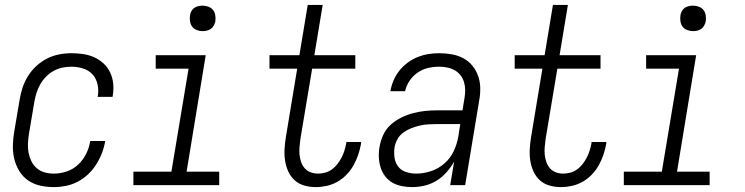

<svg xmlns="http://www.w3.org/2000/svg" viewBox="-20 -755 3040 783"><path d="M200 8Q171 8 144 2Q117 -4 95 -19Q73 -34 59 -57Q45 -80 38.5 -106Q32 -132 32.5 -160.5Q33 -189 38 -218L60 -348Q64 -373 72 -397.5Q80 -422 94 -444.5Q108 -467 128 -485.5Q148 -504 171.5 -516Q195 -528 220.5 -533Q246 -538 271 -538Q295 -538 319 -534.5Q343 -531 364 -521.5Q385 -512 402 -496.5Q419 -481 429 -460Q439 -439 441.5 -415Q444 -391 440 -366Q440 -365 439.5 -363.5Q439 -362 439 -360H378Q378 -361 378.5 -362Q379 -363 379 -364Q383 -388 377.5 -412Q372 -436 356.5 -452.5Q341 -469 318 -476Q295 -483 271 -483Q252 -483 233.5 -479Q215 -475 198 -465.5Q181 -456 167 -441.5Q153 -427 143.5 -410Q134 -393 128.5 -375Q123 -357 120 -339L98 -209Q95 -189 94 -169.5Q93 -150 96.5 -132Q100 -114 108 -97.5Q116 -81 130 -69Q144 -57 162 -52Q180 -47 200 -47Q226 -47 252.5 -56Q279 -65 299.5 -84.5Q320 -104 332 -129Q344 -154 348 -180H409Q405 -155 396 -131.5Q387 -108 373 -85.5Q359 -63 339.5 -44.5Q320 -26 297 -14Q274 -2 249 3Q224 8 200 8Z M524 0V-55H679L749 -475H615V-530H819L741 -55H874V0ZM806 -628Q794 -628 782.5 -632.5Q771 -637 764 -646Q757 -655 755 -667.5Q753 -680 755 -693Q756 -701 760.5 -709.5Q765 -718 772.5 -723Q780 -728 789 -730Q798 -732 806 -732Q819 -732 830.5 -727.5Q842 -723 849 -714Q856 -705 858 -692.5Q860 -680 858 -667Q856 -659 851.5 -650.5Q847 -642 839.5 -637Q832 -632 823.5 -630Q815 -628 806 -628Z M1268 8Q1243 8 1220.5 1.5Q1198 -5 1181.5 -20Q1165 -35 1155.5 -56Q1146 -77 1142.5 -100.5Q1139 -124 1140.5 -148.5Q1142 -173 1146 -197L1192 -475H1079V-530H1201L1235 -735H1296L1262 -530H1429V-475H1253L1205 -188Q1203 -172 1201.5 -156Q1200 -140 1201.5 -124.5Q1203 -109 1208 -94.5Q1213 -80 1222.5 -69Q1232 -58 1246.5 -52.5Q1261 -47 1277 -47Q1291 -47 1306 -51Q1321 -55 1334 -64.5Q1347 -74 1356.5 -86.5Q1366 -99 1373 -112.5Q1380 -126 1384.5 -140.5Q1389 -155 1392 -170Q1392 -171 1392 -173Q1392 -175 1393 -176H1453Q1453 -174 1452.5 -171.5Q1452 -169 1452 -167Q1448 -145 1440.5 -123Q1433 -101 1421.5 -80.5Q1410 -60 1393 -42.5Q1376 -25 1355.5 -13.5Q1335 -2 1312.5 3Q1290 8 1268 8Z M1661 8Q1640 8 1619 4Q1598 0 1580.5 -10Q1563 -20 1550.5 -36.5Q1538 -53 1532 -72.5Q1526 -92 1525 -113.5Q1524 -135 1528 -157Q1532 -181 1543 -205Q1554 -229 1573.5 -246.5Q1593 -264 1616.5 -275.5Q1640 -287 1664.5 -293.5Q1689 -300 1713.5 -302.5Q1738 -305 1762 -305H1866L1874 -353Q1877 -370 1877 -387Q1877 -404 1872.5 -419.5Q1868 -435 1858.5 -447.5Q1849 -460 1835 -468Q1821 -476 1804.5 -479.5Q1788 -483 1771 -483Q1749 -483 1726.5 -478Q1704 -473 1684 -459.5Q1664 -446 1650.5 -426Q1637 -406 1632 -383H1572Q1576 -406 1585 -427Q1594 -448 1608.5 -466.5Q1623 -485 1642.5 -499.5Q1662 -514 1683.5 -522.5Q1705 -531 1727 -534.5Q1749 -538 1771 -538Q1797 -538 1822.5 -533.5Q1848 -529 1869.5 -517.5Q1891 -506 1906.5 -487Q1922 -468 1930 -445Q1938 -422 1938.5 -396Q1939 -370 1934 -344L1877 0H1816L1832 -96Q1819 -73 1801 -52.5Q1783 -32 1760 -18Q1737 -4 1711.5 2Q1686 8 1661 8ZM1677 -47Q1707 -47 1737.5 -57Q1768 -67 1792.5 -88.5Q1817 -110 1830.5 -139Q1844 -168 1849 -198L1857 -249H1762Q1745 -249 1727.5 -248Q1710 -247 1692.5 -243Q1675 -239 1658 -232.5Q1641 -226 1625.5 -215Q1610 -204 1601 -187.5Q1592 -171 1589 -154Q1586 -133 1589 -112Q1592 -91 1604 -75.5Q1616 -60 1636 -53.5Q1656 -47 1677 -47Z M2268 8Q2243 8 2220.5 1.5Q2198 -5 2181.5 -20Q2165 -35 2155.5 -56Q2146 -77 2142.5 -100.5Q2139 -124 2140.5 -148.5Q2142 -173 2146 -197L2192 -475H2079V-530H2201L2235 -735H2296L2262 -530H2429V-475H2253L2205 -188Q2203 -172 2201.5 -156Q2200 -140 2201.5 -124.5Q2203 -109 2208 -94.5Q2213 -80 2222.5 -69Q2232 -58 2246.5 -52.5Q2261 -47 2277 -47Q2291 -47 2306 -51Q2321 -55 2334 -64.5Q2347 -74 2356.5 -86.5Q2366 -99 2373 -112.5Q2380 -126 2384.5 -140.5Q2389 -155 2392 -170Q2392 -171 2392 -173Q2392 -175 2393 -176H2453Q2453 -174 2452.5 -171.5Q2452 -169 2452 -167Q2448 -145 2440.5 -123Q2433 -101 2421.5 -80.5Q2410 -60 2393 -42.5Q2376 -25 2355.5 -13.5Q2335 -2 2312.5 3Q2290 8 2268 8Z M2524 0V-55H2679L2749 -475H2615V-530H2819L2741 -55H2874V0ZM2806 -628Q2794 -628 2782.5 -632.5Q2771 -637 2764 -646Q2757 -655 2755 -667.5Q2753 -680 2755 -693Q2756 -701 2760.5 -709.5Q2765 -718 2772.5 -723Q2780 -728 2789 -730Q2798 -732 2806 -732Q2819 -732 2830.5 -727.5Q2842 -723 2849 -714Q2856 -705 2858 -692.5Q2860 -680 2858 -667Q2856 -659 2851.5 -650.5Q2847 -642 2839.5 -637Q2832 -632 2823.5 -630Q2815 -628 2806 -628Z"/></svg>

Font: Iosevka Curly Light Oblique
Style: Regular
Weight: 300
Italic angle: -9°
Monospace: yes
Designer: Belleve Invis
Foundry: Belleve Invis
Version: Version 11.1.0; ttfautohint (v1.8.3)